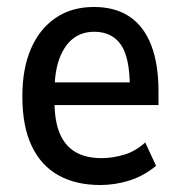

<svg xmlns="http://www.w3.org/2000/svg" viewBox="-20 -521 516 550"><path d="M267 9Q198 9 148 -18.5Q98 -46 71 -102.5Q44 -159 44 -245Q44 -324 68.5 -381Q93 -438 139 -469.5Q185 -501 249 -501Q310 -501 351 -473.5Q392 -446 413 -392Q434 -338 434 -260V-220H121V-285H366L352 -268Q352 -357 326 -393.5Q300 -430 250 -430Q215 -430 190 -411Q165 -392 150.5 -354Q136 -316 136 -256V-233Q136 -174 151.5 -138Q167 -102 197 -85Q227 -68 271 -68Q303 -68 336 -78Q369 -88 396 -113L427 -46Q392 -17 351 -4Q310 9 267 9Z"/></svg>

Font: Nunito Sans 10pt Condensed SemiBold
Style: Regular
Weight: 600
Width: 3
Designer: Vernon Adams
Foundry: Vernon Adams
Version: Version 3.101;gftools[0.9.27]